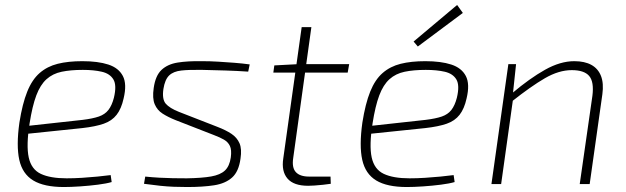

<svg xmlns="http://www.w3.org/2000/svg" viewBox="-20 -740 2518 772"><path d="M311 -494Q374 -494 415.5 -480.5Q457 -467 474 -434.5Q491 -402 477 -344Q468 -303 449 -278.5Q430 -254 397 -242.5Q364 -231 311 -225L70 -200L75 -232L312 -258Q353 -263 377.5 -271.5Q402 -280 416 -298Q430 -316 438 -347Q450 -397 436 -420.5Q422 -444 389.5 -451.5Q357 -459 313 -459Q264 -459 228 -451.5Q192 -444 167 -421.5Q142 -399 126 -356.5Q110 -314 99 -244Q85 -155 95.5 -107Q106 -59 144 -41Q182 -23 248 -23Q277 -23 309.5 -25Q342 -27 372 -30Q402 -33 425 -36L429 -8Q409 -2 374 2.5Q339 7 302 9.5Q265 12 237 12Q157 12 113.5 -14.5Q70 -41 57.5 -97.5Q45 -154 58 -247Q70 -323 89.5 -371.5Q109 -420 139.5 -446.5Q170 -473 212 -483.5Q254 -494 311 -494Z M793 -494Q825 -494 858 -492Q891 -490 923 -487.5Q955 -485 984 -481L978 -452Q934 -455 887.5 -456.5Q841 -458 794 -459Q742 -460 709.5 -456.5Q677 -453 660 -436.5Q643 -420 637 -382Q631 -341 646.5 -323Q662 -305 700 -290L854 -230Q888 -217 910.5 -202Q933 -187 943 -164Q953 -141 947 -102Q940 -50 913 -26Q886 -2 841 5Q796 12 733 12Q705 12 679 11Q653 10 624 7Q595 4 559 -1L564 -30Q594 -27 621 -25.5Q648 -24 675 -23.5Q702 -23 731 -23Q792 -24 829 -30.5Q866 -37 884.5 -54.5Q903 -72 908 -107Q912 -137 904.5 -153Q897 -169 880.5 -178.5Q864 -188 840 -197L686 -257Q656 -269 634 -283Q612 -297 602 -321Q592 -345 598 -386Q605 -436 629.5 -459Q654 -482 694.5 -488.5Q735 -495 793 -494Z M1232 -631 1159 -105Q1153 -66 1169.5 -48Q1186 -30 1223 -30H1309L1310 -1Q1297 1 1278.5 3Q1260 5 1244 6Q1228 7 1219 7Q1161 7 1136 -22Q1111 -51 1119 -103L1193 -631ZM1384 -482 1378 -448H1079L1083 -477L1178 -482Z M1690 -494Q1753 -494 1794.5 -480.5Q1836 -467 1853 -434.5Q1870 -402 1856 -344Q1847 -303 1828 -278.5Q1809 -254 1776 -242.5Q1743 -231 1690 -225L1449 -200L1454 -232L1691 -258Q1732 -263 1756.5 -271.5Q1781 -280 1795 -298Q1809 -316 1817 -347Q1829 -397 1815 -420.5Q1801 -444 1768.5 -451.5Q1736 -459 1692 -459Q1643 -459 1607 -451.5Q1571 -444 1546 -421.5Q1521 -399 1505 -356.5Q1489 -314 1478 -244Q1464 -155 1474.5 -107Q1485 -59 1523 -41Q1561 -23 1627 -23Q1656 -23 1688.5 -25Q1721 -27 1751 -30Q1781 -33 1804 -36L1808 -8Q1788 -2 1753 2.5Q1718 7 1681 9.5Q1644 12 1616 12Q1536 12 1492.5 -14.5Q1449 -41 1436.5 -97.5Q1424 -154 1437 -247Q1449 -323 1468.5 -371.5Q1488 -420 1518.5 -446.5Q1549 -473 1591 -483.5Q1633 -494 1690 -494ZM1818 -720 1841 -688 1660 -553 1643 -573Z M2289 -494Q2331 -494 2358 -479Q2385 -464 2396.5 -434.5Q2408 -405 2402 -361L2351 0H2311L2362 -355Q2369 -411 2349 -434.5Q2329 -458 2279 -458Q2227 -458 2171 -425.5Q2115 -393 2038 -332L2039 -365Q2110 -425 2171.5 -459.5Q2233 -494 2289 -494ZM2055 -482 2042 -360 2043 -343 1995 0H1956L2024 -482Z"/></svg>

Font: Exo 2 ExtraLight
Style: Italic
Weight: 250
Italic angle: -8°
Designer: Natanael Gama
Foundry: Natanael Gama
Version: Version 2.010